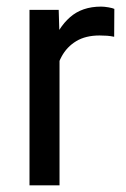

<svg xmlns="http://www.w3.org/2000/svg" viewBox="-20 -558 379 578"><path d="M159.2 -445.3V0H68.8V-528.3H156.7ZM324.2 -531.2 323.7 -447.3Q312.5 -449.7 302.5 -450.4Q292.5 -451.2 279.8 -451.2Q237.8 -451.2 209.5 -434.1Q181.2 -417 165.3 -387.5Q149.4 -357.9 145.5 -319.3L120.1 -304.7Q120.1 -368.2 137.2 -421.1Q154.3 -474.1 190.7 -506.1Q227.1 -538.1 284.2 -538.1Q293.9 -538.1 306.6 -535.9Q319.3 -533.7 324.2 -531.2Z"/></svg>

Font: Vazirmatn
Style: Regular
Weight: 400
Designer: Saber Rastikerdar
Foundry: Saber Rastikerdar
Version: Version 33.003;September 2, 2022;FontCreator 14.0.0.2862 64-